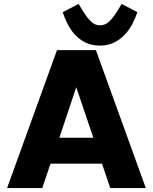

<svg xmlns="http://www.w3.org/2000/svg" viewBox="-20 -957 777 977"><path d="M499 -124H237L195 0H16L270 -702H468L722 0H541ZM455 -256 368 -513 282 -256ZM489 -725Q445 -725 413 -741.5Q381 -758 359 -783Q337 -808 322.5 -838Q308 -868 299 -895L380 -937L400 -904Q422 -868 442.5 -848Q463 -828 489 -828Q515 -828 536 -848Q557 -868 579 -904L599 -937L679 -895Q670 -868 655 -838Q640 -808 617 -783Q594 -758 562.5 -741.5Q531 -725 489 -725Z"/></svg>

Font: IBM-Poppins
Style: Poppins-Bold
Weight: 700
Designer: Mike Abbink, Paul van der Laan, Pieter van Rosmalen, Ben Mitchell, Mark Frömberg
Foundry: Bold Monday
Version: Version 1.1